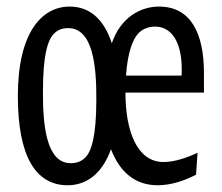

<svg xmlns="http://www.w3.org/2000/svg" viewBox="-20 -538 660 570"><path d="M448 12C491 12 533 -4 562 -19.5L566.5 -84.5C532 -68.5 497 -57 465.5 -57C386 -57 352.5 -151 352.5 -261.5V-263H585.5V-320.5C585.5 -438.5 547 -518.5 452 -518.5C397.5 -518.5 338 -486.5 312 -409.5C288 -483 244.5 -518.5 187 -518.5C104 -518.5 33 -441.5 33 -253C33 -74.5 85.5 12 181 12C235.5 12 283 -21 309.5 -95C336 -25.5 383 12 448 12ZM107.5 -266.5C107.5 -379.5 123 -415.5 135 -432C147 -448 163 -454.5 182.5 -454.5C257 -454.5 266.5 -338.5 266 -242.5C266 -129 250 -92 238.5 -76.5C227 -61 210.5 -53.5 190 -53.5C116.5 -53.5 107 -169.5 107.5 -266.5ZM354 -313.5C359 -383 374 -420 389 -437C402.5 -453 422.5 -459 440.5 -459C488.5 -459 519.5 -414.5 519.5 -333C519.5 -326 519.5 -319.5 519 -313.5Z"/></svg>

Font: Monaspace Argon Light
Style: Regular
Weight: 300
Designer: Riley Cran & the Lettermatic Team
Foundry: Lettermatic
Version: Version 1.000 (Monaspace Argon)